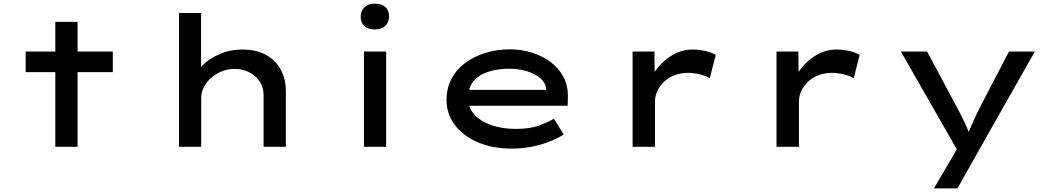

<svg xmlns="http://www.w3.org/2000/svg" viewBox="-20 -812 5852 1062"><path d="M286 0V-691H409V0ZM122 -413V-527H604V-413Z M970 0V-740H1092V-379L1051 -373Q1063 -413 1101 -451Q1139 -489 1196 -513.5Q1253 -538 1320 -538Q1400 -538 1453.5 -507Q1507 -476 1534 -424.5Q1561 -373 1561 -312V0H1438V-286Q1438 -329 1416 -361.5Q1394 -394 1358 -412.5Q1322 -431 1277 -431Q1237 -431 1203 -416Q1169 -401 1144.5 -378Q1120 -355 1106.5 -327.5Q1093 -300 1093 -273V0H1032Q1001 0 985.5 0Q970 0 970 0Z M1993 0V-527H2116V0ZM2053 -649Q2016 -649 1995.5 -667.5Q1975 -686 1975 -720Q1975 -752 1996 -772Q2017 -792 2053 -792Q2091 -792 2111.5 -773.5Q2132 -755 2132 -720Q2132 -689 2111 -669Q2090 -649 2053 -649Z M2811 10Q2705 10 2623 -25Q2541 -60 2495.5 -121Q2450 -182 2450 -259Q2450 -325 2477.5 -376.5Q2505 -428 2553.5 -464Q2602 -500 2665.5 -519.5Q2729 -539 2799 -539Q2866 -539 2925 -520Q2984 -501 3028.5 -466.5Q3073 -432 3097.5 -384.5Q3122 -337 3121 -279L3120 -227H2553L2530 -315H3017L3001 -303V-325Q2996 -357 2966.5 -381Q2937 -405 2893 -418.5Q2849 -432 2799 -432Q2736 -432 2683.5 -416Q2631 -400 2600 -364Q2569 -328 2569 -268Q2569 -218 2602.5 -180Q2636 -142 2695.5 -120.5Q2755 -99 2834 -99Q2913 -99 2964 -118.5Q3015 -138 3044 -155L3098 -68Q3065 -47 3019.5 -29Q2974 -11 2920.5 -0.5Q2867 10 2811 10Z M3479 0V-527H3600L3602 -333L3565 -337Q3582 -393 3619 -438.5Q3656 -484 3706 -511Q3756 -538 3810 -538Q3847 -538 3882 -530Q3917 -522 3939 -508L3906 -379Q3884 -393 3850 -401Q3816 -409 3786 -409Q3743 -409 3709 -395Q3675 -381 3651.5 -358Q3628 -335 3615.5 -307.5Q3603 -280 3603 -251V0Z M4275 0V-527H4396L4398 -333L4361 -337Q4378 -393 4415 -438.5Q4452 -484 4502 -511Q4552 -538 4606 -538Q4643 -538 4678 -530Q4713 -522 4735 -508L4702 -379Q4680 -393 4646 -401Q4612 -409 4582 -409Q4539 -409 4505 -395Q4471 -381 4447.5 -358Q4424 -335 4411.5 -307.5Q4399 -280 4399 -251V0Z M5146 230 5297 -28 5293 50 4963 -527H5108L5262 -239Q5293 -182 5315.5 -135Q5338 -88 5348 -50H5325Q5339 -86 5360.5 -134.5Q5382 -183 5411 -239L5561 -527H5704L5402 6L5276 230Z"/></svg>

Font: Lexend Zetta Medium
Style: Regular
Weight: 500
Designer: Bonnie Shaver-Troup, Thomas Jockin
Foundry: Lexend
Version: Version 1.007